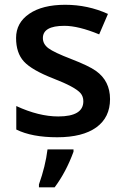

<svg xmlns="http://www.w3.org/2000/svg" viewBox="-20 -570 527 811"><path d="M48.8 -22.9V-122.1Q144 -78.1 226.1 -78.1Q332 -78.1 332 -142.1Q332 -162.6 320.3 -176.3Q297.9 -202.6 205.6 -238.3Q114.3 -273.9 81.1 -310.1Q47.9 -346.2 47.9 -409.7Q47.9 -473.6 103.5 -511.7Q159.2 -549.8 255.4 -549.8Q351.1 -549.8 436 -511.2L398.9 -424.8Q311.5 -460.9 252 -460.9Q161.1 -460.9 161.1 -409.2Q161.1 -383.8 184.6 -366.2Q208 -348.6 281.7 -320.3Q355 -292 385.3 -270.5Q444.8 -228 444.8 -151.4Q444.8 -74.2 387.2 -32.2Q329.1 9.8 221.7 9.8Q114.3 9.8 48.8 -22.9ZM290.5 61V70.8Q259.3 156.2 210.9 221.2H144.5V209Q171.9 132.3 180.7 61Z"/></svg>

Font: OpenSans-Semibold
Style: Regular
Weight: 600
Foundry: Ascender Corporation
Version: Version 1.10